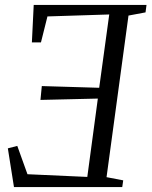

<svg xmlns="http://www.w3.org/2000/svg" viewBox="-20 -763 618 783"><path d="M37 0 12 -158 50.5 -168 92 -52.5 336 -41.5 379 -361 145 -355.5 150.5 -412 384.5 -405 425.5 -704 173.5 -696 147 -590H110L117.5 -743H577.5L573.5 -712.5L504 -699.5L414.5 -40.5L482.5 -27.5L478.5 0Z"/></svg>

Font: Merriweather 72pt Light
Style: Italic
Weight: 300
Italic angle: -7.8°
Version: Version 2.101